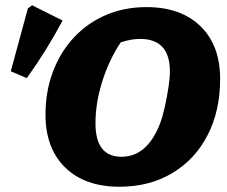

<svg xmlns="http://www.w3.org/2000/svg" viewBox="-20 -697 862 730"><path d="M434 13Q303 13 228 -60Q153 -133 153 -261Q153 -350 181.5 -425Q210 -500 261.5 -555Q313 -610 383 -640Q453 -670 537 -670Q667 -670 742 -597.5Q817 -525 817 -397Q817 -275 769 -182.5Q721 -90 634.5 -38.5Q548 13 434 13ZM442 -101Q539 -101 588 -226Q598 -252 606.5 -290Q615 -328 620.5 -365Q626 -402 626 -425Q626 -549 513 -549Q478 -549 439 -536Q395 -470 369 -388Q343 -306 343 -228Q343 -101 442 -101ZM82 -400 21 -426 86 -665 102 -677 218 -619Q158 -506 82 -400Z"/></svg>

Font: Piazzolla SC ExtraBold
Style: Italic
Weight: 800
Italic angle: -11.3°
Designer: Juan Pablo del Peral
Foundry: Huerta Tipografica
Version: Version 1.330